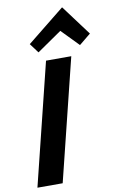

<svg xmlns="http://www.w3.org/2000/svg" viewBox="-118 -1196 774 1258"><g transform="rotate(-10 269.5 -567.5)"><path d="M539 -935 462 -872 351 -986 186 -872 139 -935 388 -1135H390ZM193 0H25L225 -810H393Z"/></g></svg>

Font: TypoPRO Sinkin Sans
Style: 700 Bold Italic
Weight: 700
Italic angle: -112°
Designer: Keith Bates
Foundry: K-Type
Version: Sinkin Sans (version 1.0)  by Keith Bates   •   © 2014   www